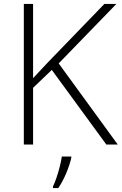

<svg xmlns="http://www.w3.org/2000/svg" viewBox="-20 -734 618 975"><path d="M578 0H520L243 -379L148 -288V0H101V-714H148V-337Q166 -356 184.5 -376Q203 -396 223 -417L510 -714H571L278 -412ZM342 68Q334 103 316.5 145Q299 187 276 221H249V213Q257 197 266.5 169.5Q276 142 283.5 112Q291 82 294 61H342Z"/></svg>

Font: Noto Sans Thaana ExtraLight
Style: Regular
Weight: 200
Designer: David Williams
Foundry: Google Inc.
Version: Version 3.001; ttfautohint (v1.8.4.7-5d5b)